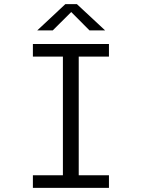

<svg xmlns="http://www.w3.org/2000/svg" viewBox="-20 -914 690 934"><path d="M140 0V-61.5H286V-638.5H140V-700H510V-638.5H363V-61.5H510V0ZM161 -766 298 -894H354L491.5 -766H415.5L326.5 -855.5L236.5 -766Z"/></svg>

Font: Trispace Light
Style: Regular
Weight: 300
Designer: Tyler Finck
Foundry: Etcetera Type Company
Version: Version 1.210; ttfautohint (v1.8.3)